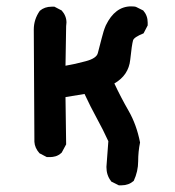

<svg xmlns="http://www.w3.org/2000/svg" viewBox="-20 -463 540 591"><path d="M307.6 50.8Q307.6 46.9 313.5 -28.3Q295.9 -66.4 281.2 -92.8Q256.8 -137.7 240.2 -173.8L181.6 -164.1L183.6 -18.6L169.9 6.8Q160.2 15.6 150.9 18.1Q141.6 20.5 135.7 20.5Q129.9 20.5 124 20.5L101.6 8.8Q86.9 -7.8 85.9 -26.4L84 -372.1Q84 -403.3 102.5 -429.7Q117.2 -442.4 138.7 -442.4Q141.6 -442.4 147.5 -442.4L169.9 -430.7Q184.6 -414.1 184.6 -393.6Q184.6 -388.7 183.6 -382.8L181.6 -260.7Q210.9 -265.6 243.2 -274.4Q277.3 -283.2 281.2 -299.8Q287.1 -321.3 293 -345.2Q298.8 -369.1 305.7 -384.8Q334 -443.4 383.8 -443.4Q395.5 -443.4 399.4 -441.4L420.9 -430.7Q434.6 -415 434.6 -393.6Q434.6 -390.6 434.6 -384.8L421.9 -360.4Q392.6 -348.6 389.6 -338.9Q385.7 -325.2 380.9 -279.3Q376 -231.4 332 -206.1Q351.6 -164.1 376 -121.6Q400.4 -79.1 411.1 -24.4Q405.3 3.9 405.3 33.2Q405.3 64.5 391.6 93.8Q376 107.4 354.5 107.4Q351.6 107.4 345.7 107.4L322.3 95.7L321.3 93.8Q307.6 76.2 307.6 50.8Z"/></svg>

Font: JasonHandwriting2
Style: SemiBold
Weight: 600
Version: Version 1.04.7